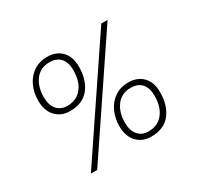

<svg xmlns="http://www.w3.org/2000/svg" viewBox="-150 -904 1159 1108"><g transform="rotate(-30 430.0 -350.0)"><path d="M643 -710H685L200 10H158ZM105 -506Q105 -560 126 -604.5Q147 -649 185.5 -674.5Q224 -700 274 -700Q335 -700 371 -663Q407 -626 407 -559Q407 -472 364 -417Q321 -362 236 -362Q177 -362 141 -400.5Q105 -439 105 -506ZM369 -557Q369 -610 344 -638Q319 -666 271 -666Q211 -666 177 -621.5Q143 -577 143 -508Q143 -454 168.5 -425Q194 -396 236 -396Q299 -396 334 -440Q369 -484 369 -557ZM437 -144Q437 -198 458 -242.5Q479 -287 517.5 -312.5Q556 -338 606 -338Q667 -338 703 -301Q739 -264 739 -197Q739 -110 696 -55Q653 0 568 0Q509 0 473 -38.5Q437 -77 437 -144ZM701 -195Q701 -248 676 -276Q651 -304 603 -304Q543 -304 509 -259.5Q475 -215 475 -146Q475 -92 500.5 -63Q526 -34 568 -34Q631 -34 666 -78Q701 -122 701 -195Z"/></g></svg>

Font: Krub ExtraLight
Style: Italic
Weight: 275
Italic angle: -8°
Designer: Ekaluck Peanpanawate
Foundry: Cadson Demak Co.,Ltd.
Version: Version 1.000; ttfautohint (v1.6)